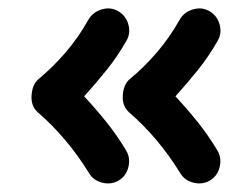

<svg xmlns="http://www.w3.org/2000/svg" viewBox="-20 -532 579 450"><path d="M472.7 -109.4Q455.1 -98.6 433.8 -103.8Q412.6 -108.9 402.3 -126.5Q351.1 -209.5 282.7 -268.6Q266.1 -283.2 267.8 -308.6Q269.5 -334 283.7 -346.2Q317.9 -374.5 347.7 -409.2Q377.4 -443.8 401.4 -486.3Q411.6 -503.9 432.4 -510Q453.1 -516.1 470.7 -505.9Q488.8 -495.6 494.6 -474.9Q500.5 -454.1 490.2 -436.5Q468.8 -398.9 443.6 -367.7Q418.5 -336.4 391.1 -306.2Q418.5 -276.9 443.4 -245.8Q468.3 -214.8 489.3 -179.7Q500 -162.1 494.9 -140.9Q489.7 -119.6 472.7 -109.4ZM258.8 -109.4Q241.2 -98.6 220 -103.8Q198.7 -108.9 188.5 -126.5Q137.2 -209.5 68.8 -268.6Q52.2 -283.2 54 -308.6Q55.7 -334 69.8 -346.2Q104 -374.5 133.8 -409.2Q163.6 -443.8 187.5 -486.3Q197.8 -503.9 218.5 -510Q239.3 -516.1 256.8 -505.9Q274.9 -495.6 280.8 -474.9Q286.6 -454.1 276.4 -436.5Q254.9 -398.9 229.7 -367.7Q204.6 -336.4 177.2 -306.2Q204.6 -276.9 229.5 -245.8Q254.4 -214.8 275.4 -179.7Q286.1 -162.1 281 -140.9Q275.9 -119.6 258.8 -109.4Z"/></svg>

Font: Mikhak-DS2-FD ExtraBold
Style: Regular
Weight: 800
Designer: Amin Abedi
Version: Version 3.2